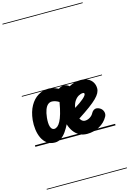

<svg xmlns="http://www.w3.org/2000/svg" viewBox="-247 -1435 1349 2004"><g transform="rotate(-15 428.0 -433.0)"><path d="M206 10Q156 10 122 -15.2Q88 -40.5 68.2 -82.2Q48.5 -124 42 -175Q35.5 -226 40.5 -277Q50 -365.5 84.5 -426.8Q119 -488 171 -519.5Q223 -551 284 -551Q299 -551 316.2 -547.5Q333.5 -544 352 -537.5Q370.5 -531 390 -521.5Q401 -530 413.8 -535.5Q426.5 -541 445 -541Q462.5 -541 478 -535Q493.5 -529 504.5 -517.5Q564.5 -551 629.5 -551Q677 -551 709.8 -533.8Q742.5 -516.5 759.5 -487.5Q776.5 -458.5 776.5 -422.5Q776.5 -398 763.5 -373Q750.5 -348 720.8 -318.5Q691 -289 640.5 -251.8Q590 -214.5 515 -166Q521 -155.5 528.5 -147.2Q536 -139 545.8 -134Q555.5 -129 567 -129Q594.5 -129 620 -144.5Q645.5 -160 659 -185Q673 -211.5 696.5 -220Q720 -228.5 750.5 -211Q775.5 -196.5 784.8 -168.5Q794 -140.5 780 -115Q748 -56.5 687 -23.2Q626 10 554 10Q504.5 10 468.5 -10.5Q432.5 -31 408.5 -65.5Q384.5 -100 372 -142.5Q353 -104 329 -69Q305 -34 274.8 -12Q244.5 10 206 10ZM234.5 -129.5Q252.5 -129.5 269.8 -143Q287 -156.5 303 -186.2Q319 -216 333.2 -264.8Q347.5 -313.5 359.5 -383.5L360 -386.5Q336.5 -401 317.2 -406.5Q298 -412 282.5 -412Q258.5 -412 239.8 -395.8Q221 -379.5 208.5 -346.5Q196 -313.5 190.5 -262.5Q187.5 -233 188.5 -208.5Q189.5 -184 195.2 -166.2Q201 -148.5 210.8 -139Q220.5 -129.5 234.5 -129.5ZM502 -285Q533.5 -304 558.2 -321.5Q583 -339 600 -354Q617 -369 625.8 -381Q634.5 -393 634.5 -400.5Q634.5 -406 631.8 -409.8Q629 -413.5 619 -413.5Q596.5 -413.5 572.2 -400Q548 -386.5 529 -359Q510 -331.5 502.5 -290ZM206 10Q156 10 122 -15.2Q88 -40.5 68.2 -82.2Q48.5 -124 42 -175Q35.5 -226 40.5 -277Q50 -365.5 84.5 -426.8Q119 -488 171 -519.5Q223 -551 284 -551Q299 -551 316.2 -547.5Q333.5 -544 352 -537.5Q370.5 -531 390 -521.5Q401 -530 413.8 -535.5Q426.5 -541 445 -541Q462.5 -541 478 -535Q493.5 -529 504.5 -517.5Q564.5 -551 629.5 -551Q677 -551 709.8 -533.8Q742.5 -516.5 759.5 -487.5Q776.5 -458.5 776.5 -422.5Q776.5 -398 763.5 -373Q750.5 -348 720.8 -318.5Q691 -289 640.5 -251.8Q590 -214.5 515 -166Q521 -155.5 528.5 -147.2Q536 -139 545.8 -134Q555.5 -129 567 -129Q594.5 -129 620 -144.5Q645.5 -160 659 -185Q673 -211.5 696.5 -220Q720 -228.5 750.5 -211Q775.5 -196.5 784.8 -168.5Q794 -140.5 780 -115Q748 -56.5 687 -23.2Q626 10 554 10Q504.5 10 468.5 -10.5Q432.5 -31 408.5 -65.5Q384.5 -100 372 -142.5Q353 -104 329 -69Q305 -34 274.8 -12Q244.5 10 206 10ZM234.5 -129.5Q252.5 -129.5 269.8 -143Q287 -156.5 303 -186.2Q319 -216 333.2 -264.8Q347.5 -313.5 359.5 -383.5L360 -386.5Q336.5 -401 317.2 -406.5Q298 -412 282.5 -412Q258.5 -412 239.8 -395.8Q221 -379.5 208.5 -346.5Q196 -313.5 190.5 -262.5Q187.5 -233 188.5 -208.5Q189.5 -184 195.2 -166.2Q201 -148.5 210.8 -139Q220.5 -129.5 234.5 -129.5ZM502 -285Q533.5 -304 558.2 -321.5Q583 -339 600 -354Q617 -369 625.8 -381Q634.5 -393 634.5 -400.5Q634.5 -406 631.8 -409.8Q629 -413.5 619 -413.5Q596.5 -413.5 572.2 -400Q548 -386.5 529 -359Q510 -331.5 502.5 -290ZM-5 455H861.5V463H-5ZM-5 -16H861.5V0H-5ZM-5 -549H861.5V-541H-5ZM-5 -1329H861.5V-1321H-5Z"/></g></svg>

Font: Edu SA Dotted Guide
Style: Regular
Weight: 400
Designer: Tina and Corey Anderson, Eben Sorkin, Mirko Velimirovic
Foundry: Google for Education
Version: Version 2.000